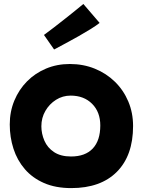

<svg xmlns="http://www.w3.org/2000/svg" viewBox="-20 -882 732 984"><path d="M345 82Q265 82 205.5 56Q146 30 107 -15.5Q68 -61 49 -120Q30 -179 30 -244Q30 -310 53.5 -366.5Q77 -423 118.5 -465Q160 -507 216 -530.5Q272 -554 338 -554Q407 -554 466 -530Q525 -506 569 -463Q613 -420 637.5 -362Q662 -304 662 -236Q662 -85 579 -1.5Q496 82 345 82ZM344 -80Q417 -80 455.5 -121Q494 -162 494 -239Q494 -308 452 -350Q410 -392 342 -392Q301 -392 267 -370.5Q233 -349 212.5 -313.5Q192 -278 192 -235Q192 -197 207.5 -161Q223 -125 257 -102.5Q291 -80 344 -80ZM257.3 -628.4 205.3 -702.9Q227.9 -719.5 256.8 -741.6Q285.7 -763.6 315.1 -787.2Q344.5 -810.7 369 -830.3Q393.5 -849.9 407.2 -861.6L490.5 -764.6Q474.8 -751.9 446.4 -734.2Q418 -716.6 383.7 -697Q349.4 -677.4 316.1 -659.8Q282.7 -642.1 257.3 -628.4Z"/></svg>

Font: Mochiy Pop P One
Style: Regular
Weight: 400
Designer: FONTDASU
Foundry: FONTDASU / Google Inc. / Adobe
Version: Version 2.000